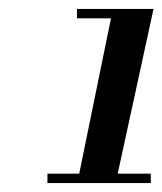

<svg xmlns="http://www.w3.org/2000/svg" viewBox="-20 -868 363 429"><path d="M152 -827V-848H323L243 -480H317V-459H86V-480H157L228 -827Z"/></svg>

Font: Libre Bodoni
Style: Italic
Weight: 400
Italic angle: -13°
Designer: Pablo Impallari, Rodrigo Fuenzalida
Foundry: Pablo Impallari, Rodrigo Fuenzalida
Version: Version 1.001